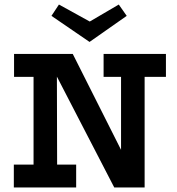

<svg xmlns="http://www.w3.org/2000/svg" viewBox="-20 -827 780 847"><path d="M42 -589H301L514 -166V-488H437V-589H712V-488H618V0H484L231 -489L232 -101H316V0H41V-101H128V-488H42ZM375 -642 207 -757 240 -807 376 -732 504 -807 539 -757Z"/></svg>

Font: Podkova
Style: Bold
Weight: 700
Designer: Ilya Yudin
Foundry: Cyreal (www.cyreal.org)
Version: Version 2.102; ttfautohint (v1.8.1.43-b0c9)